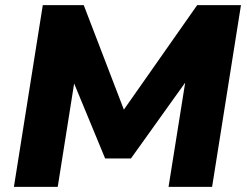

<svg xmlns="http://www.w3.org/2000/svg" viewBox="-20 -725 957 745"><path d="M34 0 146 -705H305L467 -283H449L745 -705H915L803 0H634L702 -426H714L488 -110H388L259 -422H271L204 0Z"/></svg>

Font: Nunito Sans 10pt Black
Style: Italic
Weight: 900
Italic angle: -9°
Designer: Vernon Adams
Foundry: Vernon Adams
Version: Version 3.101;gftools[0.9.27]